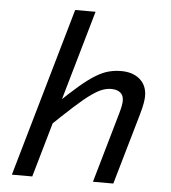

<svg xmlns="http://www.w3.org/2000/svg" viewBox="-51 -757 717 804"><g transform="rotate(5 307.0 -355.0)"><path d="M318.3 -710 114.3 0H28.6L232.6 -710ZM151.5 -201.6 178.6 -303.2Q234.5 -357.8 273.8 -391.3Q313.1 -424.8 342 -442.1Q370.9 -459.4 395.8 -465.7Q420.8 -472.1 447.5 -472.1Q496.4 -472.1 526 -446.4Q555.6 -420.7 555.6 -375.8Q555.6 -363.9 552.4 -345.5Q549.2 -327 540.8 -297.3L455 0H369.4L454 -294.5Q460.2 -316.7 462.2 -328.5Q464.3 -340.4 464.3 -348.9Q464.3 -371.1 450.5 -382.5Q436.8 -393.8 412.7 -393.8Q395.1 -393.8 376.6 -387.4Q358 -381 330.6 -361.9Q303.1 -342.8 260.6 -304.3Q218 -265.8 151.5 -201.6Z"/></g></svg>

Font: Intel One Mono Light
Style: Italic
Weight: 300
Italic angle: -16°
Monospace: yes
Designer: Fred Shallcrass
Foundry: Frere-Jones Type LLC
Version: Version 1.004